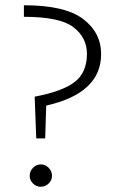

<svg xmlns="http://www.w3.org/2000/svg" viewBox="-20 -701 471 731"><path d="M112 -333Q218 -353 264.5 -389Q311 -425 311 -496Q311 -558 259.5 -597.5Q208 -637 71 -637V-681Q227 -681 296 -629Q365 -577 365 -495Q365 -346 156 -299L152 -174H118ZM93 -32Q93 -49 105.5 -62Q118 -75 135 -75Q153 -75 165.5 -62Q178 -49 178 -32Q178 -15 165.5 -2.5Q153 10 135 10Q118 10 105.5 -2.5Q93 -15 93 -32Z"/></svg>

Font: Martel Sans ExtraLight
Style: Regular
Weight: 275
Designer: Dan Reynolds and Mathieu Réguer
Foundry: Dan Reynolds and Mathieu Réguer
Version: Version 1.002; ttfautohint (v1.1) -l 5 -r 5 -G 72 -x 0 -D la